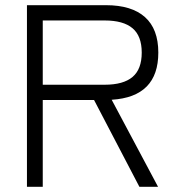

<svg xmlns="http://www.w3.org/2000/svg" viewBox="-20 -721 680 741"><path d="M84 0V-701H389Q488 -701 539.5 -655Q591 -609 591 -518Q591 -347 411 -336L590 0H518L343 -335H145V0ZM145 -394H384Q456 -394 491.5 -424Q527 -454 527 -518Q527 -582 491.5 -612Q456 -642 384 -642H145Z"/></svg>

Font: Zen Kaku Gothic New
Style: Regular
Weight: 400
Designer: Yoshimichi Ohira
Foundry: Positype
Version: Version 1.001